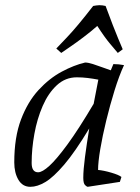

<svg xmlns="http://www.w3.org/2000/svg" viewBox="-20 -708 538 740"><path d="M97 12Q67 12 51 -15Q35 -42 35 -82Q35 -179 61 -247.5Q87 -316 128.5 -361Q170 -406 217.5 -431.5Q265 -457 308 -467Q320 -467 338.5 -461Q357 -455 376 -448Q395 -441 407 -437L417 -461Q427 -461 437.5 -460Q448 -459 458 -457Q439 -416 421.5 -359.5Q404 -303 389.5 -243.5Q375 -184 366.5 -133.5Q358 -83 358 -53Q380 -51 409 -42.5Q438 -34 448 -26L442 -7L318 12Q315 12 308 5.5Q301 -1 301 -23Q301 -53 307.5 -102.5Q314 -152 324 -213Q269 -122 227.5 -73.5Q186 -25 155 -6.5Q124 12 97 12ZM127 -44Q143 -44 170.5 -69Q198 -94 240.5 -152Q283 -210 341 -308L359 -401Q338 -405 317.5 -407.5Q297 -410 276 -410Q232 -410 199 -379.5Q166 -349 144.5 -299.5Q123 -250 112.5 -192Q102 -134 102 -80Q102 -44 127 -44ZM216 -504 197 -521Q197 -521 237.5 -563.5Q278 -606 339 -685Q345 -686 351 -687Q357 -688 363 -688Q375 -688 387 -685Q418 -601 435.5 -559.5Q453 -518 453 -518L434 -504Q425 -515 404.5 -539Q384 -563 355 -608Q330 -586 301.5 -564.5Q273 -543 249.5 -527Q226 -511 216 -504Z"/></svg>

Font: Mate
Style: Italic
Weight: 400
Italic angle: -10.8°
Designer: Eduardo Rodriguez Tunni
Foundry: Eduardo Rodriguez Tunni
Version: Version 1.003; ttfautohint (v1.8.4.7-5d5b);gftools[0.9.24]